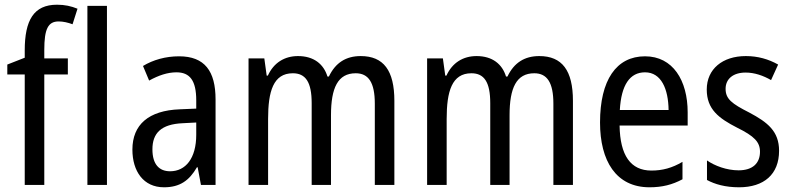

<svg xmlns="http://www.w3.org/2000/svg" viewBox="-20 -785 3363 815"><path d="M268 -469V-537H168V-573C168 -662 184 -694 229 -694C249 -694 269 -689 288 -682L309 -748C282 -759 255 -765 222 -765C123 -765 85 -699 85 -571V-540L11 -511V-469H85V0H168V-469Z M434 0V-760H351V0Z M740 -546C683 -546 630 -531 587 -505L613 -443C653 -465 691 -478 729 -478C786 -478 813 -443 813 -359V-324L743 -321C611 -316 542 -256 542 -150C542 -58 589 10 676 10C743 10 783 -18 816 -75H819L833 0H895V-363C895 -483 849 -546 740 -546ZM756 -262 813 -265V-213C813 -113 768 -58 702 -58C656 -58 627 -87 627 -151C627 -220 664 -258 756 -262Z M1511 -547C1449 -547 1404 -519 1376 -460H1370C1354 -513 1312 -547 1245 -547C1188 -547 1142 -519 1117 -464H1112L1102 -537H1035V0H1118V-280C1118 -397 1140 -474 1223 -474C1277 -474 1303 -437 1303 -347V0H1385V-296C1385 -412 1414 -474 1490 -474C1544 -474 1571 -435 1571 -345V0H1654V-357C1654 -486 1608 -547 1511 -547Z M2269 -547C2207 -547 2162 -519 2134 -460H2128C2112 -513 2070 -547 2003 -547C1946 -547 1900 -519 1875 -464H1870L1860 -537H1793V0H1876V-280C1876 -397 1898 -474 1981 -474C2035 -474 2061 -437 2061 -347V0H2143V-296C2143 -412 2172 -474 2248 -474C2302 -474 2329 -435 2329 -345V0H2412V-357C2412 -486 2366 -547 2269 -547Z M2718 -546C2596 -546 2527 -445 2527 -265C2527 -102 2595 10 2737 10C2791 10 2834 -1 2877 -24V-98C2833 -72 2792 -61 2745 -61C2657 -61 2612 -125 2610 -252H2899V-308C2899 -444 2836 -546 2718 -546ZM2718 -478C2787 -478 2817 -407 2818 -318H2611C2617 -425 2654 -478 2718 -478Z M3287 -145C3287 -228 3238 -266 3161 -307C3086 -345 3060 -365 3060 -408C3060 -450 3092 -477 3145 -477C3183 -477 3220 -464 3253 -445L3283 -511C3242 -534 3197 -547 3146 -547C3047 -547 2980 -492 2980 -405C2980 -321 3031 -283 3109 -243C3182 -207 3206 -182 3206 -141C3206 -92 3175 -62 3115 -62C3065 -62 3014 -81 2981 -104V-21C3014 -3 3059 10 3117 10C3223 10 3287 -45 3287 -145Z"/></svg>

Font: Noto Sans Sinhala UI Condensed
Style: Regular
Weight: 400
Width: 3
Designer: Jelle Bosma - Monotype Design Team
Foundry: Monotype Imaging Inc.
Version: Version 2.006